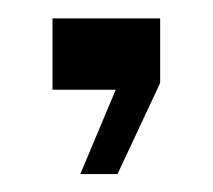

<svg xmlns="http://www.w3.org/2000/svg" viewBox="-20 -100 237 214"><path d="M69.5 94 109 0H38.5V-79.5H158.5V-7.5L111 94Z"/></svg>

Font: Big Shoulders Stencil Text Thin ExtraLight
Style: Regular
Weight: 250
Version: Version 2.001